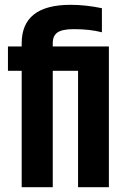

<svg xmlns="http://www.w3.org/2000/svg" viewBox="-20 -777 523 797"><path d="M432 -584V0H304V-483H199V0H70V-483H13V-584H70V-597Q70 -757 273 -757Q335 -757 403 -743V-643Q353 -656 286 -656Q239 -656 219 -642.5Q199 -629 199 -598V-584Z"/></svg>

Font: Khand ExtraBold
Style: Regular
Weight: 800
Designer: Sanchit Sawaria and Jyotish Sonowal (Devanagari), Satya Rajpurohit (Latin)
Foundry: Indian Type Foundry
Version: Version 2.000;PS 1.0;hotconv 1.0.79;makeotf.lib2.5.61930